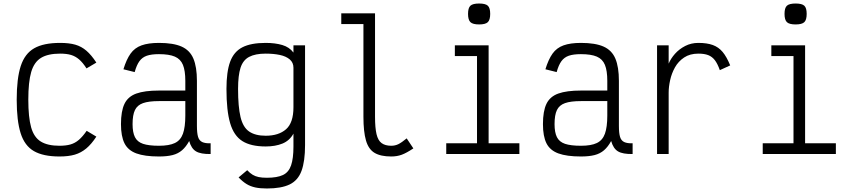

<svg xmlns="http://www.w3.org/2000/svg" viewBox="-20 -876 4840 1092"><path d="M318 14Q226 14 173 -16.5Q120 -47 97.5 -118Q75 -189 75 -309Q75 -430 98 -500.5Q121 -571 174.5 -601.5Q228 -632 322 -632Q373 -632 408 -622Q443 -612 471.5 -587.5Q500 -563 528 -520L472 -487Q451 -520 430 -538Q409 -556 384 -563.5Q359 -571 322 -571Q253 -571 213.5 -547Q174 -523 157.5 -466.5Q141 -410 141 -309Q141 -209 157 -152Q173 -95 212 -71Q251 -47 318 -47Q355 -47 381 -54.5Q407 -62 428.5 -80.5Q450 -99 473 -132L528 -99Q500 -56 470.5 -31.5Q441 -7 405.5 3.5Q370 14 318 14Z M884 14Q803 14 755.5 -3.5Q708 -21 688 -61Q668 -101 668 -170Q668 -244 688 -285.5Q708 -327 755.5 -344Q803 -361 884 -361H1034V-416Q1034 -474 1020.5 -507Q1007 -540 974.5 -554Q942 -568 884 -568Q841 -568 815 -559Q789 -550 773 -528Q757 -506 746 -466L682 -482Q699 -538 722.5 -571Q746 -604 785 -618Q824 -632 884 -632Q966 -632 1013 -611Q1060 -590 1080 -542.5Q1100 -495 1100 -416V-160Q1100 -119 1106.5 -97.5Q1113 -76 1130.5 -68Q1148 -60 1178 -61V0Q1122 1 1095 -15Q1068 -31 1056 -74Q1038 -41 1015.5 -21.5Q993 -2 961.5 6Q930 14 884 14ZM884 -47Q942 -47 974.5 -62.5Q1007 -78 1020.5 -115.5Q1034 -153 1034 -219V-301H884Q826 -301 793.5 -289.5Q761 -278 747.5 -250Q734 -222 734 -170Q734 -123 747.5 -96Q761 -69 793.5 -58Q826 -47 884 -47Z M1498 196Q1459 196 1431.5 190Q1404 184 1382 170.5Q1360 157 1337 133L1386 92Q1402 109 1417 118Q1432 127 1451 131Q1470 135 1498 135Q1556 135 1589 119.5Q1622 104 1635.5 64.5Q1649 25 1649 -42V-116Q1627 -76 1586.5 -59.5Q1546 -43 1491 -43Q1407 -43 1358.5 -73.5Q1310 -104 1289 -175.5Q1268 -247 1268 -370Q1268 -468 1289 -525Q1310 -582 1358.5 -607Q1407 -632 1491 -632Q1545 -632 1585.5 -620Q1626 -608 1649 -577V-618H1715V-51Q1715 41 1695 95.5Q1675 150 1627.5 173Q1580 196 1498 196ZM1491 -104Q1565 -104 1607 -141Q1649 -178 1649 -266V-491Q1649 -520 1628 -538Q1607 -556 1571.5 -563.5Q1536 -571 1491 -571Q1432 -571 1397 -552.5Q1362 -534 1348 -490.5Q1334 -447 1334 -370Q1334 -269 1348 -210.5Q1362 -152 1397 -128Q1432 -104 1491 -104Z M2205 14Q2145 14 2110.5 -6.5Q2076 -27 2061.5 -77Q2047 -127 2047 -212V-739H1921V-800H2113V-212Q2113 -149 2121.5 -113Q2130 -77 2150.5 -62Q2171 -47 2205 -47Q2227 -47 2245.5 -56Q2264 -65 2293 -89L2331 -32Q2292 -6 2265 4Q2238 14 2205 14Z M2693 0V-599L2734 -557H2567V-618H2759V0ZM2518 0V-61H2934V0ZM2705 -737Q2669 -737 2655.5 -750Q2642 -763 2642 -797Q2642 -831 2655.5 -843.5Q2669 -856 2705 -856Q2741 -856 2754.5 -843.5Q2768 -831 2768 -797Q2768 -763 2754.5 -750Q2741 -737 2705 -737Z M3284 14Q3203 14 3155.5 -3.5Q3108 -21 3088 -61Q3068 -101 3068 -170Q3068 -244 3088 -285.5Q3108 -327 3155.5 -344Q3203 -361 3284 -361H3434V-416Q3434 -474 3420.5 -507Q3407 -540 3374.5 -554Q3342 -568 3284 -568Q3241 -568 3215 -559Q3189 -550 3173 -528Q3157 -506 3146 -466L3082 -482Q3099 -538 3122.5 -571Q3146 -604 3185 -618Q3224 -632 3284 -632Q3366 -632 3413 -611Q3460 -590 3480 -542.5Q3500 -495 3500 -416V-160Q3500 -119 3506.5 -97.5Q3513 -76 3530.5 -68Q3548 -60 3578 -61V0Q3522 1 3495 -15Q3468 -31 3456 -74Q3438 -41 3415.5 -21.5Q3393 -2 3361.5 6Q3330 14 3284 14ZM3284 -47Q3342 -47 3374.5 -62.5Q3407 -78 3420.5 -115.5Q3434 -153 3434 -219V-301H3284Q3226 -301 3193.5 -289.5Q3161 -278 3147.5 -250Q3134 -222 3134 -170Q3134 -123 3147.5 -96Q3161 -69 3193.5 -58Q3226 -47 3284 -47Z M3717 0V-618H3783V-514Q3795 -543 3819 -570Q3843 -597 3877 -614.5Q3911 -632 3952 -632Q4001 -632 4034 -620Q4067 -608 4090 -580.5Q4113 -553 4133 -504L4074 -477Q4061 -514 4045.5 -534Q4030 -554 4008 -562.5Q3986 -571 3952 -571Q3904 -571 3871 -549Q3838 -527 3819 -493Q3800 -459 3791.5 -420.5Q3783 -382 3783 -349V0Z M4493 0V-599L4534 -557H4367V-618H4559V0ZM4318 0V-61H4734V0ZM4505 -737Q4469 -737 4455.5 -750Q4442 -763 4442 -797Q4442 -831 4455.5 -843.5Q4469 -856 4505 -856Q4541 -856 4554.5 -843.5Q4568 -831 4568 -797Q4568 -763 4554.5 -750Q4541 -737 4505 -737Z"/></svg>

Font: Victor Mono Light
Style: Regular
Weight: 300
Monospace: yes
Designer: Rune Bjørnerås
Version: Version 1.561;gftools[0.9.30]